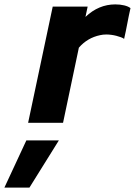

<svg xmlns="http://www.w3.org/2000/svg" viewBox="-135 -559 614 874"><path d="M0 0ZM-7 0Q21 -133 49 -264.5Q77 -396 105 -529H264Q262 -517 259 -505.5Q256 -494 254 -482Q314 -539 390 -539Q412 -539 430.5 -534.5Q449 -530 459 -522Q451 -487 444.5 -452Q438 -417 430 -382Q425 -386 415.5 -389.5Q406 -393 394.5 -396Q383 -399 371 -400.5Q359 -402 349 -402Q334 -402 321 -399Q263 -387 224 -342L152 0ZM-15 80H133L-1 295H-115Z"/></svg>

Font: Rosa Sans Black
Style: Italic
Weight: 900
Italic angle: -12°
Designer: Pentagram / MCKL
Foundry: Pentagram / MCKL
Version: Version 1.005;September 16, 2019;FontCreator 11.5.0.2425 64-